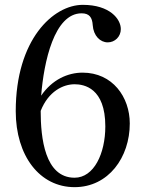

<svg xmlns="http://www.w3.org/2000/svg" viewBox="-20 -759 599 793"><path d="M321 -459C260 -459 195 -430 150 -364C161 -503 204 -704 317 -704C349 -704 361 -687 363 -655C366 -611 394 -584 425 -584C454 -584 479 -607 479 -639C479 -680 434 -739 322 -739C200 -739 45 -596 45 -300C45 -115 144 14 288 14C428 14 516 -109 516 -249C516 -358 445 -459 321 -459ZM288 -25C165 -25 148 -190 148 -301C180 -382 241 -411 288 -411C327 -411 415 -396 415 -237C415 -125 368 -25 288 -25Z"/></svg>

Font: Shippori Mincho OTF Medium
Style: Regular
Weight: 500
Designer: FONTDASU
Foundry: FONTDASU / Google Inc. / but / Adobe
Version: Version 3.300;hotconv 1.0.109;makeotfexe 2.5.65596